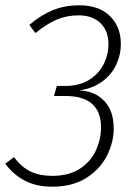

<svg xmlns="http://www.w3.org/2000/svg" viewBox="-24 -695 524 726"><path d="M433 -528Q433 -489 416 -451.5Q399 -414 363.5 -387.5Q328 -361 276 -353Q334 -351 370 -313.5Q406 -276 406 -209Q406 -158 381 -107.5Q356 -57 303.5 -23Q251 11 173 11Q115 11 71.5 -11Q28 -33 -4 -76L29 -101Q58 -62 92.5 -46Q127 -30 173 -30Q238 -30 279.5 -58Q321 -86 339.5 -128Q358 -170 358 -213Q358 -332 223 -332H180L191 -370H223Q275 -370 312 -392.5Q349 -415 367.5 -451.5Q386 -488 386 -528Q386 -579 355.5 -608Q325 -637 273 -637Q229 -637 191 -621Q153 -605 110 -570L87 -601Q132 -639 177 -657Q222 -675 276 -675Q350 -675 391.5 -634.5Q433 -594 433 -528Z"/></svg>

Font: Fira Sans ExtraLight
Style: Italic
Weight: 275
Italic angle: -8°
Designer: Carrois Corporate & Edenspiekermann AG
Foundry: Carrois Corporate GbR & Edenspiekermann AG
Version: Version 4.203